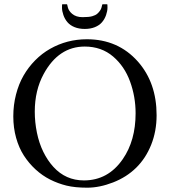

<svg xmlns="http://www.w3.org/2000/svg" viewBox="-20 -861 792 895"><path d="M270 -841.1H292Q293 -841.1 293.9 -836.7Q294.9 -832.3 296.5 -825.6Q298.1 -818.8 303.2 -811Q308.3 -803.2 316.2 -796.6Q334.7 -781 364.7 -781Q394.8 -781 409.9 -785.4Q425 -789.8 432.9 -796.5Q440.7 -803.2 446 -811Q451.4 -818.8 453.1 -825.6Q454.8 -832.3 455.9 -836.7Q457 -841.1 458 -841.1H480Q481 -841.1 481 -825.4Q481 -809.8 474.5 -790.9Q468 -772 455.4 -757.3Q442.9 -742.7 422.2 -734.4Q401.6 -726.1 375 -726.1Q348.4 -726.1 327.8 -734.4Q307.1 -742.7 294.6 -757.3Q282 -772 275.5 -790.9Q269 -809.8 269 -825.4Q269 -841.1 270 -841.1ZM213.4 -633.3Q292 -678 385 -678Q530.3 -678 622.6 -574.2Q710 -475.3 710 -324Q710 -249.3 684.7 -186.2Q659.4 -123 614.7 -79.1Q570.1 -35.2 507 -10.6Q443.8 13.9 386.7 13.9Q329.6 13.9 289.9 4.2Q250.2 -5.6 213.6 -24Q177 -42.5 145.8 -71.2Q114.5 -99.9 91.3 -135.9Q68.1 -171.9 55.1 -218.6Q42 -265.4 42 -318.5Q42 -371.6 54.6 -420.4Q67.1 -469.2 89.6 -508.4Q112.1 -547.6 143.8 -579.7Q175.5 -611.8 213.4 -633.3ZM142.1 -340.8Q142.1 -291.5 152.1 -242.6Q162.1 -193.6 181.9 -153.2Q201.7 -112.8 229 -83Q286.4 -20 371.1 -20Q483.9 -20 552.2 -119.1Q612.1 -205.6 612.1 -333Q612.1 -410.2 586.2 -481.2Q560.5 -551.8 507.6 -597.2Q452.9 -644 375 -644Q253.2 -644 183.6 -516.1Q142.1 -439.7 142.1 -340.8Z"/></svg>

Font: Fanwood Text
Style: Regular
Weight: 400
Version: Version 1.1001